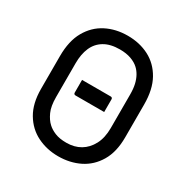

<svg xmlns="http://www.w3.org/2000/svg" viewBox="-169 -860 988 1020"><g transform="rotate(30 325.0 -350.0)"><path d="M232 -395H408Q413 -395 416 -392Q419 -389 419 -384Q419 -364 419 -345Q419 -326 419 -306H243Q238 -306 235 -309Q232 -312 232 -317Q232 -337 232 -356Q232 -375 232 -395ZM326 -720Q399 -720 457 -690Q515 -660 549 -599.5Q583 -539 583 -446V-245Q583 -156 548 -97Q513 -38 454.5 -9Q396 20 324 20Q254 20 195.5 -9Q137 -38 102 -97Q67 -156 67 -245V-446Q67 -539 101.5 -599.5Q136 -660 194.5 -690Q253 -720 326 -720ZM158 -247Q158 -191 173.5 -157Q189 -123 210 -104Q228 -87 256 -75.5Q284 -64 326 -64Q375 -64 411.5 -85.5Q448 -107 470 -148.5Q492 -190 492 -250V-455Q492 -491 486 -517Q480 -543 469 -563Q458 -583 443 -597Q424 -615 394.5 -625.5Q365 -636 326 -636Q268 -636 230.5 -613.5Q193 -591 175.5 -550.5Q158 -510 158 -455Z"/></g></svg>

Font: Recursive
Style: Regular
Weight: 400
Version: Version 1.085